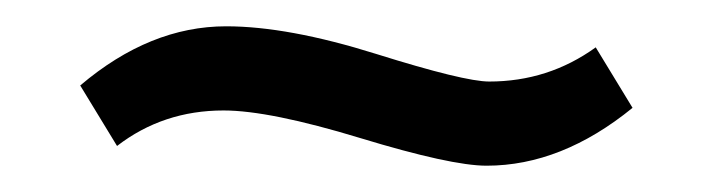

<svg xmlns="http://www.w3.org/2000/svg" viewBox="-20 -352 541 146"><path d="M69 -241 41 -287Q94 -332 152 -332Q199 -332 266 -311Q333 -290 352 -290Q397 -290 433 -316L461 -270Q407 -226 350 -226Q323 -226 254 -247Q185 -268 150 -268Q104 -268 69 -241Z"/></svg>

Font: Charger Pro
Style: Lit
Weight: 300
Designer: Jasper
Foundry: Cannot Into Space Fonts
Version: Version 1.09